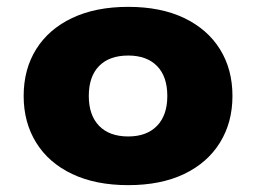

<svg xmlns="http://www.w3.org/2000/svg" viewBox="-20 -529 748 560"><path d="M354 11Q259 11 190.5 -21.5Q122 -54 85.5 -113Q49 -172 49 -249Q49 -327 85.5 -385.5Q122 -444 190.5 -476.5Q259 -509 354 -509Q449 -509 517 -476.5Q585 -444 621.5 -385.5Q658 -327 658 -249Q658 -172 621.5 -113Q585 -54 517 -21.5Q449 11 354 11ZM354 -131Q408 -131 438 -162Q468 -193 468 -249Q468 -306 438 -336.5Q408 -367 354 -367Q299 -367 269 -336.5Q239 -306 239 -249Q239 -193 269 -162Q299 -131 354 -131Z"/></svg>

Font: Nunito Sans 10pt SemiExpanded Black
Style: Regular
Weight: 900
Width: 6
Designer: Vernon Adams
Foundry: Vernon Adams
Version: Version 3.101;gftools[0.9.27]